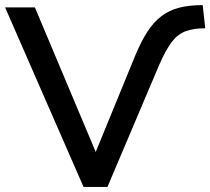

<svg xmlns="http://www.w3.org/2000/svg" viewBox="-23 -734 826 754"><path d="M305 0 -3 -705H114L361 -118H345L509 -518Q532 -573 556.5 -610.5Q581 -648 611.5 -671Q642 -694 681.5 -704Q721 -714 773 -714L783 -623Q736 -623 705 -611Q674 -599 651 -568.5Q628 -538 603 -481L399 0Z"/></svg>

Font: Nunito Sans 9pt SemiBold
Style: Regular
Weight: 600
Version: Version 3.101;gftools[0.9.27]